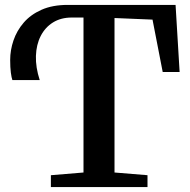

<svg xmlns="http://www.w3.org/2000/svg" viewBox="-20 -763 774 783"><path d="M187.5 0V-48.5L320.5 -59.5V-691.5H272.5Q228.5 -691.5 196.2 -671.5Q164 -651.5 146 -616.2Q128 -581 126.5 -534.8Q125 -488.5 142 -436.5H30.5Q27 -446 24.2 -467Q21.5 -488 21.5 -518.5Q21.5 -558.5 35 -598.2Q48.5 -638 76.8 -670.8Q105 -703.5 149.5 -723.2Q194 -743 256.5 -743H696L712.5 -469.5H643.5L602 -683L447 -689.5V-59.5L581.5 -48.5V0Z"/></svg>

Font: Merriweather 36pt SemiBold
Style: Regular
Weight: 600
Version: Version 2.100